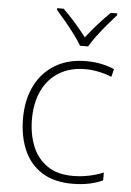

<svg xmlns="http://www.w3.org/2000/svg" viewBox="-54 -805 583 856"><g transform="rotate(5 237.0 -377.0)"><path d="M302 10Q220 10 166 -24Q112 -58 85 -119.5Q58 -181 58 -262Q58 -346 89.5 -408.5Q121 -471 179 -505.5Q237 -540 316 -540Q353 -540 384.5 -533.5Q416 -527 443 -515L434 -480Q405 -492 374.5 -498Q344 -504 316 -504Q248 -504 199 -474Q150 -444 124 -389.5Q98 -335 98 -262Q98 -195 119.5 -141.5Q141 -88 186 -56.5Q231 -25 301 -25Q339 -25 374 -32.5Q409 -40 438 -52V-17Q413 -5 378.5 2.5Q344 10 302 10ZM283 -606Q271 -627 250.5 -654.5Q230 -682 207.5 -709Q185 -736 167 -756V-764H196Q223 -738 251 -706Q279 -674 301 -645Q323 -674 351.5 -706Q380 -738 407 -764H436V-756Q418 -736 395 -709Q372 -682 351.5 -654.5Q331 -627 319 -606Z"/></g></svg>

Font: Noto Sans Devanagari ExtraLight
Style: Regular
Weight: 200
Designer: Jelle Bosma - Monotype Design Team
Foundry: Monotype Imaging Inc.
Version: Version 2.004; ttfautohint (v1.8.4.7-5d5b)